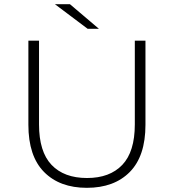

<svg xmlns="http://www.w3.org/2000/svg" viewBox="-20 -895 833 920"><path d="M396 5Q266 5 191 -71Q116 -147 116 -297V-700H167V-299Q167 -168 227 -105Q287 -42 397 -42Q506 -42 566 -105Q626 -168 626 -299V-700H677V-297Q677 -147 602 -71Q527 5 396 5ZM400 -757 243 -875H315L454 -757Z"/></svg>

Font: Montserrat Z Light
Style: Regular
Weight: 300
Designer: Julieta Ulanovsky
Foundry: Julieta Ulanovsky
Version: Version 8.000